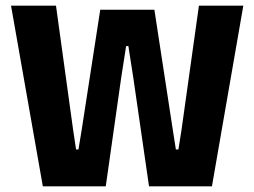

<svg xmlns="http://www.w3.org/2000/svg" viewBox="-20 -659 900 679"><path d="M354 0H131.5L19 -639H178L238.5 -200.5L249 -130.5H257.5L269 -200.5L334.5 -624.5H526L591 -200.5L602 -130.5H611L622 -200.5L683.5 -639H840.5L729.5 0H507L451.5 -383.5L434 -496H426L408.5 -383.5Z"/></svg>

Font: Anek Devanagari Medium
Style: Bold
Weight: 700
Version: Version 1.003